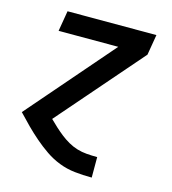

<svg xmlns="http://www.w3.org/2000/svg" viewBox="-109 -610 819 914"><g transform="rotate(15 300.0 -152.5)"><path d="M426 215Q384 215 343 210.5Q302 206 265 191.5Q228 177 196 155Q164 133 135 108Q106 83 78.5 55.5Q51 28 25 0L388 -419H94L111 -520H549L532 -419L173 -6Q190 11 207.5 27Q225 43 243.5 57.5Q262 72 283 84Q304 96 327 103Q350 110 375 112Q400 114 426 114H427V215Z"/></g></svg>

Font: Iosevka SS04 Extended Oblique
Style: Bold
Weight: 700
Width: 7
Italic angle: -9°
Monospace: yes
Designer: Belleve Invis
Foundry: Belleve Invis
Version: Version 19.0.0; ttfautohint (v1.8.4)